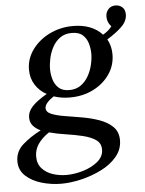

<svg xmlns="http://www.w3.org/2000/svg" viewBox="-85 -604 681 904"><g transform="rotate(-5 255.5 -152.0)"><path d="M168 255Q122 255 76.5 242Q31 229 1 201.5Q-29 174 -29 132Q-29 85 7.5 53Q44 21 93 -4Q71 -14 57.5 -29.5Q44 -45 44 -68Q44 -96 66 -120Q88 -144 136 -172Q103 -190 83 -221Q63 -252 63 -293Q63 -344 93.5 -386.5Q124 -429 175 -454.5Q226 -480 287 -480Q376 -480 425 -427Q453 -443 467 -463Q448 -483 448 -510Q448 -530 460.5 -544.5Q473 -559 495 -559Q513 -559 526.5 -547.5Q540 -536 540 -513Q540 -482 513.5 -456Q487 -430 443 -403Q461 -371 461 -331Q461 -279 432 -237Q403 -195 354 -170.5Q305 -146 244 -146Q203 -146 168 -158Q148 -145 136.5 -131.5Q125 -118 125 -106Q125 -87 149.5 -77Q174 -67 212 -61Q250 -55 293 -47.5Q336 -40 374 -26.5Q412 -13 436.5 11Q461 35 461 75Q461 118 432.5 152Q404 186 359 208.5Q314 231 263.5 243Q213 255 168 255ZM131 9Q97 32 79 58.5Q61 85 61 117Q61 152 81 174Q101 196 132 206Q163 216 196 216Q235 216 276 203.5Q317 191 345 167.5Q373 144 373 111Q373 81 349.5 65Q326 49 288.5 40Q251 31 209.5 25Q168 19 131 9ZM244 -181Q276 -181 298.5 -197Q321 -213 335 -238Q349 -263 355.5 -291Q362 -319 362 -343Q362 -365 355.5 -389.5Q349 -414 331 -431Q313 -448 278 -448Q246 -448 223.5 -432Q201 -416 187.5 -391Q174 -366 168 -338.5Q162 -311 162 -287Q162 -263 169 -238.5Q176 -214 194 -197.5Q212 -181 244 -181Z"/></g></svg>

Font: Tiro Telugu
Style: Italic
Weight: 400
Italic angle: -11°
Designer: Telugu: John Hudson & Fiona Ross, assisted by Kaja Sojewska. Latin: John Hudson with Paul Hanslow, assisted by Kaja Soje
Foundry: Tiro Typeworks Ltd.
Version: Version 1.52